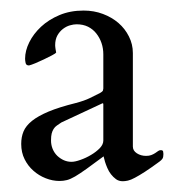

<svg xmlns="http://www.w3.org/2000/svg" viewBox="-20 -767 329 362"><path d="M175.3 -472.2Q156.2 -458 143.3 -448.7Q130.4 -439.5 121.6 -434.3Q112.8 -429.2 106.2 -427.5Q99.6 -425.8 92.3 -425.8Q79.1 -425.8 66.2 -430.9Q53.2 -436 43 -445.1Q32.7 -454.1 26.4 -466.8Q20 -479.5 20 -495.6Q20 -508.8 24.4 -519.3Q28.8 -529.8 40.3 -539.1Q51.8 -548.3 71.5 -556.6Q91.3 -564.9 123 -572.8Q139.2 -577.1 149.2 -582Q159.2 -586.9 168 -591.3Q173.3 -594.2 174.1 -596.4Q174.8 -598.6 174.8 -600.1V-664.6Q174.8 -675.8 171.4 -685.8Q168 -695.8 161.6 -703.9Q155.3 -711.9 146 -716.6Q136.7 -721.2 124.5 -721.2Q118.7 -721.2 111.8 -719.2Q105 -717.3 98.6 -712.4Q92.3 -707.5 88.1 -700Q84 -692.4 84 -681.6Q84 -680.7 84.2 -678.7Q84.5 -676.8 84.7 -674.6Q85 -672.4 85.4 -670.7Q85.9 -668.9 85.9 -668Q84.5 -666 77.9 -662.6Q71.3 -659.2 62.7 -655Q54.2 -650.9 46.4 -647.7Q38.6 -644.5 34.7 -643.6Q29.3 -643.6 28.3 -648.2Q27.3 -652.8 27.3 -656.2Q27.3 -671.4 35.2 -687.3Q43 -703.1 57.4 -716.6Q71.8 -730 92 -738.5Q112.3 -747.1 137.7 -747.1Q157.2 -747.1 174.1 -740.7Q190.9 -734.4 203.4 -723.6Q215.8 -712.9 223.1 -698.2Q230.5 -683.6 230.5 -667V-490.7Q230.5 -482.9 238 -478Q245.6 -473.1 255.4 -473.1Q261.2 -473.1 265.1 -474.6Q269 -476.1 272.5 -478.3Q275.9 -480.5 278.1 -482.2Q280.3 -483.9 283.2 -483.9Q287.1 -483.9 287.6 -481.2Q288.1 -478.5 288.1 -476.6Q288.1 -470.7 286.4 -468Q284.7 -465.3 280.8 -462.4Q264.2 -450.2 253.2 -443.1Q242.2 -436 234.4 -431.9Q226.6 -427.7 221.2 -426.5Q215.8 -425.3 211.4 -425.3Q204.1 -425.3 198.7 -429.2Q193.4 -433.1 189.2 -438.5Q185.1 -443.8 182.4 -450.2Q179.7 -456.5 178 -461.9Q176.3 -467.3 175.3 -472.2ZM76.2 -502Q76.2 -493.7 79.3 -486.1Q82.5 -478.5 88.1 -473.1Q93.8 -467.8 100.6 -464.8Q107.4 -461.9 114.7 -461.9Q121.6 -461.9 131.8 -465.6Q142.1 -469.2 151.6 -474.9Q161.1 -480.5 168 -487.5Q174.8 -494.6 174.8 -502V-570.3Q174.8 -572.3 173.8 -572.3H173.3L95.7 -536.1Q90.8 -532.7 87.2 -530.3Q83.5 -527.8 81.1 -523.9Q78.6 -520 77.4 -515.1Q76.2 -510.3 76.2 -502Z"/></svg>

Font: Kurinto Book Core
Style: Regular
Weight: 400
Designer: Kurinto was developed by Clint Goss from a range of fonts that are compatible with the SIL Open Font License Version 1.1
Foundry: Clinton F. Goss
Version: Version 2.196; July 25, 2020